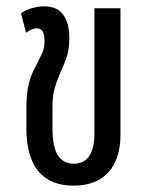

<svg xmlns="http://www.w3.org/2000/svg" viewBox="-20 -574 463 604"><path d="M63 -171V-234Q63 -280 70.5 -310Q78 -340 92 -365Q108 -396 114 -410Q120 -424 120 -445Q120 -485 96 -485Q81 -485 62 -471L46 -532Q61 -543 81 -548.5Q101 -554 119 -554Q160 -554 179 -527.5Q198 -501 198 -455Q198 -422 191.5 -400.5Q185 -379 170 -346Q157 -315 151 -292.5Q145 -270 145 -237V-176Q145 -110 162.5 -84.5Q180 -59 212 -59Q277 -59 277 -156V-548H359V-151Q359 -74 321 -32Q283 10 211 10Q138 10 100.5 -35.5Q63 -81 63 -171Z"/></svg>

Font: Noto Sans Thai Cond
Style: Regular
Weight: 400
Width: 3
Designer: Monotype Design Team
Foundry: Monotype Imaging Inc.
Version: Version 1.000